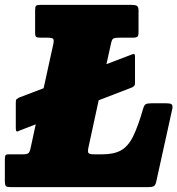

<svg xmlns="http://www.w3.org/2000/svg" viewBox="-65 -770 730 790"><path d="M-45 -26V-115Q-45 -126.5 -42.5 -130.8Q-40 -135 -28.5 -135H28.5Q45.5 -135 51.5 -139.5Q57.5 -144 61 -161L82 -258.5L15 -232.5Q7.5 -228 3.8 -229.5Q0 -231 0 -242V-347.5Q0 -359 2.8 -361.5Q5.5 -364 12 -368L114.5 -407L154.5 -589.5Q158 -606.5 153 -610.8Q148 -615 129 -615H102Q88 -615 83.8 -618.2Q79.5 -621.5 79.5 -636V-728Q79.5 -742.5 83.5 -746.2Q87.5 -750 102.5 -750H476.5Q491.5 -750 498.2 -746Q505 -742 505 -726.5V-639Q505 -623.5 500.8 -619.2Q496.5 -615 481.5 -615H427.5Q408.5 -615 402 -611.8Q395.5 -608.5 392 -592L373 -506L474 -544.5Q482 -548 486.2 -547.8Q490.5 -547.5 490.5 -536V-431.5Q490.5 -422 488.8 -418.8Q487 -415.5 479 -410.5L341 -357.5L299 -163.5Q295 -145.5 299.2 -140.2Q303.5 -135 324.5 -135H355.5Q404 -135 433.2 -151.5Q462.5 -168 482.8 -209Q503 -250 524 -323Q528 -337 534.2 -341Q540.5 -345 557.5 -345H620Q635 -345 640.5 -341.2Q646 -337.5 644.5 -324.5L577.5 -21Q574.5 -7.5 567.2 -3.8Q560 0 545.5 0H-18.5Q-35.5 0 -40.2 -4Q-45 -8 -45 -26Z"/></svg>

Font: Besley* Narrow Fatface
Style: Italic
Weight: 900
Width: 4
Italic angle: -13°
Designer: Owen Earl
Foundry: indestructible type*
Version: Version 3.000; ttfautohint (v1.8.3)